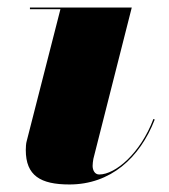

<svg xmlns="http://www.w3.org/2000/svg" viewBox="-20 -480 449 510"><path d="M391 -162.5 387.5 -164C353 -72.5 286.5 -16.5 243.5 -16.5C231 -16.5 226 -29 226 -39.5C226 -45 227 -52 228 -58L330 -460H59.5V-455.5H140.5L51 -105.5C49 -99.5 48.5 -88 48.5 -81.5C48.5 -13.5 87.5 10 164.5 10C273.5 10 351.5 -60.5 391 -162.5Z"/></svg>

Font: Bodoni* 36pt Fatface
Style: Italic
Weight: 900
Italic angle: -13°
Version: Version 2.3